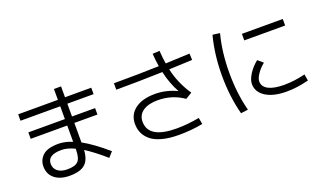

<svg xmlns="http://www.w3.org/2000/svg" viewBox="-81 -1313 3161 1876"><g transform="rotate(-20 1500.0 -375.0)"><path d="M607 -800V-687H880V-620H607V-487H847V-420H607V-217Q714 -159 858 -35L811 18Q696 -83 606 -139Q600 -38 549.5 6Q499 50 390 50Q292 50 234.5 3.5Q177 -43 177 -123Q177 -190 226 -236Q275 -282 390 -282Q456 -282 533 -251V-420H153V-487H533V-620H120V-687H533V-800ZM533 -179Q458 -215 397 -215Q253 -215 253 -123Q253 -74 289.5 -45.5Q326 -17 390 -17Q471 -17 502 -50Q533 -83 533 -170Z M1572 -659Q1561 -723 1557 -793L1630 -797Q1634 -724 1645 -661Q1733 -664 1896 -672L1899 -605Q1819 -601 1657 -595Q1690 -444 1782 -307L1715 -267Q1597 -350 1447 -350Q1348 -350 1292.5 -311Q1237 -272 1237 -203Q1237 -27 1530 -27Q1643 -27 1766 -50L1778 17Q1661 40 1530 40Q1428 40 1353.5 19.5Q1279 -1 1238 -36.5Q1197 -72 1178.5 -114.5Q1160 -157 1160 -207Q1160 -304 1235 -360.5Q1310 -417 1443 -417Q1559 -417 1668 -365L1669 -366Q1613 -467 1585 -593Q1326 -585 1103 -585V-652Q1351 -652 1572 -659Z M2443 -610V-678H2868V-610ZM2245 -758Q2197 -576 2197 -360Q2197 -144 2245 38L2170 48Q2120 -142 2120 -360Q2120 -578 2170 -768ZM2882 -96 2893 -29Q2772 2 2663 2Q2526 2 2446.5 -48.5Q2367 -99 2367 -183Q2367 -226 2401.5 -282Q2436 -338 2495 -386L2549 -340Q2500 -300 2471.5 -256.5Q2443 -213 2443 -183Q2443 -127 2500 -97.5Q2557 -68 2663 -68Q2767 -68 2882 -96Z"/></g></svg>

Font: Mplus 1p
Style: Regular
Weight: 400
Version: Version 1.061